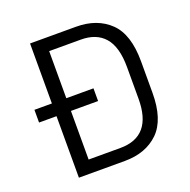

<svg xmlns="http://www.w3.org/2000/svg" viewBox="-123 -809 916 928"><g transform="rotate(-20 334.5 -345.0)"><path d="M538.1 -627Q602.5 -564.5 602.5 -425.8V-263.7Q602.5 -127 538.1 -63.5Q472.7 0 364.3 0H127.9V-316.4H38.1V-381.8H127.9V-690.4H364.3Q472.7 -690.4 538.1 -627ZM529.3 -422.9Q529.3 -527.3 486.3 -576.2Q444.3 -624 365.2 -624H202.1V-381.8H341.8V-316.4H202.1V-66.4H365.2Q529.3 -66.4 529.3 -259.8Z"/></g></svg>

Font: Altinn-DIN
Style: Regular
Weight: 400
Designer: Charles Nix
Foundry: Altinn
Version: Version 2.00